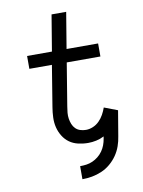

<svg xmlns="http://www.w3.org/2000/svg" viewBox="-100 -803 800 1073"><g transform="rotate(-10 300.0 -266.5)"><path d="M279 202V128Q297 128 315 125.5Q333 123 350 115.5Q367 108 382 96Q397 84 408 68.5Q419 53 425.5 35.5Q432 18 435 0L437 -13Q416 -2 392.5 3Q369 8 347 8Q318 8 290 1.5Q262 -5 240.5 -20.5Q219 -36 204.5 -59.5Q190 -83 183.5 -109.5Q177 -136 178 -165.5Q179 -195 184 -224L222 -457H94V-530H235L269 -735H352L318 -530H497V-456H306L266 -212Q263 -195 261.5 -178Q260 -161 262.5 -144.5Q265 -128 271 -113Q277 -98 288 -87Q299 -76 314.5 -71Q330 -66 347 -66Q367 -66 387 -74.5Q407 -83 422.5 -98.5Q438 -114 448.5 -133Q459 -152 466 -172L542 -143L518 0Q514 28 504.5 55Q495 82 478.5 106Q462 130 439 149.5Q416 169 389 180.5Q362 192 334.5 197Q307 202 279 202Z"/></g></svg>

Font: Iosevka Slab Extended
Style: Italic
Weight: 400
Width: 7
Italic angle: -9°
Monospace: yes
Designer: Belleve Invis
Foundry: Belleve Invis
Version: Version 11.1.0; ttfautohint (v1.8.3)